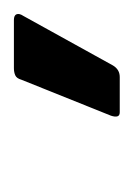

<svg xmlns="http://www.w3.org/2000/svg" viewBox="23 -766 196 283"><g transform="rotate(-90 121.5 -624.0)"><path d="M98 -546Q93 -546 92 -549.5Q91 -553 93 -559L146 -691Q148 -698 152.5 -700Q157 -702 163 -702H234Q241 -702 242.5 -698Q244 -694 240 -688L167 -556Q161 -546 150 -546Z"/></g></svg>

Font: Sofia Sans SemiBold
Style: Italic
Weight: 600
Italic angle: -9°
Designer: Botio Nikoltchev, Ani Petrova
Foundry: lettersoup
Version: Version 4.100-B